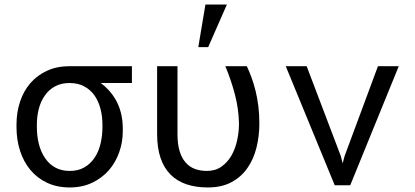

<svg xmlns="http://www.w3.org/2000/svg" viewBox="-20 -822 1840 852"><path d="M565.4 -453.6V-528.3H288.6Q232.9 -528.3 189.2 -508.3Q145.5 -488.3 115.2 -453.6Q85 -418.9 69.1 -371.3Q53.2 -323.7 53.2 -269V-258.3Q53.2 -201.2 69.1 -152.3Q85 -103.5 115.2 -67.4Q145.5 -31.2 189.5 -10.7Q233.4 9.8 289.6 9.8Q345.2 9.8 389.2 -11.2Q433.1 -32.2 463.4 -66.9Q493.2 -101.6 509 -146.5Q524.9 -191.4 524.9 -239.7V-251Q524.9 -288.6 516.4 -322Q507.8 -355.5 491.2 -383.3Q479 -403.8 462.9 -421.4Q446.8 -439 427.2 -453.6ZM143.6 -258.3V-269Q143.6 -306.2 152.3 -339.6Q161.1 -373 179.2 -398.4Q196.8 -423.8 224.1 -438.7Q251.5 -453.6 288.6 -453.6Q326.2 -453.6 353.8 -438.7Q381.3 -423.8 399.4 -398.4Q417 -373 425.8 -339.6Q434.6 -306.2 434.6 -269V-258.3Q434.6 -219.2 426 -183.8Q417.5 -148.4 399.4 -121.6Q381.3 -94.7 354 -79.1Q326.7 -63.5 289.6 -63.5Q252 -63.5 224.4 -79.1Q196.8 -94.7 179.2 -121.6Q161.1 -148.4 152.3 -183.8Q143.6 -219.2 143.6 -258.3Z M767.6 -528.3H677.2V-227.1Q677.2 -166 692.4 -121.3Q707.5 -76.7 736.3 -47.9Q765.1 -18.6 806.9 -4.4Q848.6 9.8 902.3 9.8Q963.9 9.8 1007.3 -13.7Q1050.8 -37.1 1078.1 -76.7Q1105.5 -115.7 1118.2 -167.2Q1130.9 -218.8 1130.9 -274.4Q1130.9 -314.5 1126.5 -350.3Q1122.1 -386.2 1114.3 -418Q1106.4 -449.7 1096.4 -477.3Q1086.4 -504.9 1075.2 -528.3H980Q1005.4 -467.3 1022.2 -403.6Q1039.1 -339.8 1040.5 -274.4Q1040.5 -236.3 1032.2 -198.7Q1023.9 -161.1 1006.8 -131.3Q989.3 -101.1 962.4 -82.3Q935.5 -63.5 897.9 -63.5Q868.7 -63.5 844.5 -72.5Q820.3 -81.5 803.2 -101.6Q786.1 -121.1 776.9 -151.9Q767.6 -182.6 767.6 -226.1ZM891.6 -801.8 859.9 -612.8H903.8L986.8 -801.8Z M1465.3 0H1534.2L1749.5 -528.3H1657.2L1509.3 -129.9L1500.5 -97.2L1492.2 -129.9L1340.8 -528.3H1248Z"/></svg>

Font: RobotoMono Nerd Font
Style: Regular
Weight: 400
Monospace: yes
Designer: Google
Version: Version 3.000;Nerd Fonts 3.2.1